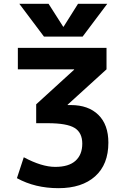

<svg xmlns="http://www.w3.org/2000/svg" viewBox="-20 -983 660 1013"><path d="M69.3 -43 105.5 -153.3Q200.2 -102.5 271.5 -102.5Q342.8 -102.5 378.4 -134.8Q414.1 -167 414.1 -225.1Q414.1 -283.2 373.5 -308.1Q333 -333 231.4 -333H170.9V-432.6L371.1 -615.2V-617.2H74.2V-730.5H542V-617.2L336.9 -430.7V-428.7H353.5Q446.3 -428.7 499 -377Q551.8 -325.2 551.8 -230.5Q551.8 -115.2 481.9 -52.7Q412.1 9.8 288.6 9.8Q165 9.8 69.3 -43ZM82 -962.9H236.3L313.5 -841.8H315.4L391.6 -962.9H545.9L416 -790H211.9Z"/></svg>

Font: GenEi M Gothic v2 Bold
Style: Regular
Weight: 700
Version: Version 2.0